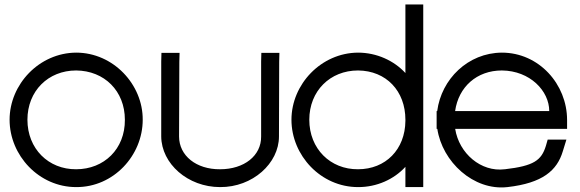

<svg xmlns="http://www.w3.org/2000/svg" viewBox="-20 -819 2600 861"><path d="M23 -282C23 -441 155.9 -582 321.5 -583C488.2 -583 621 -440 620 -282C620 -122 489.4 21 321.5 20C154.8 20 23 -122 23 -282ZM103 -282C103 -152 197.3 -59 321.5 -60C446.8 -60 541 -151 540 -282C540 -411 448 -502 321.5 -503C196.2 -503 103 -411 103 -282Z M703 -543 704 -582H785.3L784.2 -542L783 -207C783 -121 860 -59 967 -60C1075.1 -60 1152 -121 1151 -207V-543L1152 -582H1233L1232 -542L1231 -207C1231 -87 1113 21 967 20C822.1 20 704 -85 703 -207Z M1287 -282C1287 -441 1419.9 -582 1585.5 -583C1669 -583 1747.1 -547.1 1798 -491.5V-759V-799H1878V-759V-285.7V-282V-20V20H1798V-20V-70.9C1747.3 -15.1 1669.6 20.5 1585.5 20C1418.8 20 1287 -122 1287 -282ZM1367 -282C1367 -152 1461.3 -59 1585.5 -60C1709.3 -60 1797 -148.8 1798 -277.3V-282C1798 -411 1712 -502 1585.5 -503C1460.2 -503 1367 -411 1367 -282Z M2020.9 -321H2443C2443 -411 2357 -502 2230.5 -503C2118.4 -503 2036.3 -429.5 2020.9 -321ZM1941.1 -241H1938V-281V-321H1940.6C1959.3 -464.5 2078.8 -582.1 2230.5 -583C2397.2 -583 2523 -441 2523 -281V-241H2483H2021.2C2038.7 -130.8 2137.2 -46.6 2243.2 -60H2244.3C2374.2 -75 2408 -100 2428 -165L2436 -193H2520L2504 -141C2478 -54 2413 2 2255.8 20C2102.8 37.4 1963.1 -94.1 1941.1 -241Z"/></svg>

Font: Nordica Plus
Style: NordicaClassicLtExt
Weight: 300
Version: Version 1.01